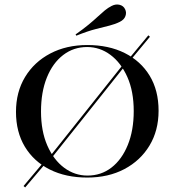

<svg xmlns="http://www.w3.org/2000/svg" viewBox="-20 -784 783 860"><path d="M204.8 -68.5 196.8 -75 541.1 -507.3 549.2 -500.8ZM92.7 55.6 85.5 49.2 187.9 -72.6 196 -66.1ZM554 -501.6 546.8 -508.1 644.4 -625.8 651.6 -619.4ZM371 11.3Q275 11.3 203.2 -24.6Q131.5 -60.5 91.5 -126.6Q51.6 -192.7 51.6 -283.1Q51.6 -371.8 92.3 -439.1Q133.1 -506.5 205.2 -544.4Q277.4 -582.3 371 -582.3Q466.9 -582.3 538.7 -546.4Q610.5 -510.5 650.4 -444.8Q690.3 -379 690.3 -287.9Q690.3 -199.2 649.6 -131.9Q608.9 -64.5 537.1 -26.6Q465.3 11.3 371 11.3ZM371.8 2.4Q433.1 2.4 479.4 -33.5Q525.8 -69.4 552.4 -134.7Q579 -200 579 -286.3Q579 -375 550.4 -439.1Q521.8 -503.2 474.6 -538.3Q427.4 -573.4 370.2 -573.4Q309.7 -573.4 262.9 -537.5Q216.1 -501.6 189.9 -436.7Q163.7 -371.8 163.7 -284.7Q163.7 -196.8 191.9 -132.3Q220.2 -67.7 267.3 -32.7Q314.5 2.4 371.8 2.4ZM321.8 -624.2 318.5 -629.8Q353.2 -654 377 -673.8Q400.8 -693.5 417.7 -709.3Q434.7 -725 449.2 -737.1Q463.7 -749.2 479.8 -757.3Q498.4 -766.9 515.7 -762.5Q533.1 -758.1 540.3 -742.7Q547.6 -728.2 541.9 -712.1Q536.3 -696 516.9 -686.3Q496 -675.8 470.6 -669.4Q445.2 -662.9 409.7 -654Q374.2 -645.2 321.8 -624.2Z"/></svg>

Font: Playfair 144pt SemiExpanded SemiBold
Style: Regular
Weight: 600
Width: 6
Designer: Claus Eggers Sørensen
Foundry: Claus Eggers Sørensen
Version: Version 2.203